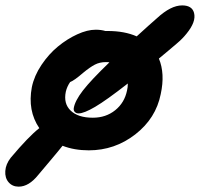

<svg xmlns="http://www.w3.org/2000/svg" viewBox="-41 -572 748 718"><path d="M28.8 126Q5.4 126 -8.8 109.6Q-22.9 93.3 -21.2 67.6Q-19.5 42 -1 18.1Q65.9 -61.5 106 -92.8Q61.5 -158.2 78.1 -246.1Q86.9 -288.6 114 -329.1Q141.1 -369.6 175.5 -397.9Q210 -426.3 247.8 -443.6Q285.6 -460.9 316.9 -460.9Q336.9 -460.9 353 -456.1H361.8Q424.8 -456.1 470.2 -436Q521 -482.4 545.9 -503.9Q597.7 -551.8 640.1 -551.8Q677.2 -551.8 684.6 -523.9Q693.4 -491.2 656.7 -446.3Q641.6 -427.2 620.1 -409.2Q614.3 -404.3 589.8 -383.5Q565.4 -362.8 553.2 -353Q576.7 -296.9 560.1 -220.2Q542 -129.4 465.1 -69.6Q388.2 -9.8 291 -9.8Q236.8 -9.8 192.9 -26.9Q180.7 -11.2 147.5 28.1Q114.3 67.4 102.1 82Q66.9 126 28.8 126ZM252.9 -147.9Q243.7 -147.9 238.5 -153.6Q233.4 -159.2 234.9 -168Q239.3 -194.8 268.8 -233.2Q298.3 -271.5 368.2 -338.9Q364.3 -339.8 355 -339.8Q332 -339.8 313.7 -330.3Q295.4 -320.8 270 -299.8Q236.8 -271 221.2 -265.1Q209.5 -248 205.1 -229Q195.8 -184.6 223.4 -158.2Q251 -131.8 306.2 -131.8Q355 -131.8 389.9 -159.9Q424.8 -188 434.1 -233.9Q437 -245.6 437 -259.8Q356.4 -196.8 314.7 -172.4Q272.9 -147.9 252.9 -147.9Z"/></svg>

Font: Shantell Sans Irregular Bouncy
Style: Italic
Weight: 600
Italic angle: -11.31°
Designer: Stephen Nixon, Anya Danilova, Shantell Martin
Foundry: Arrow Type
Version: Version 1.006;[9816181b4]